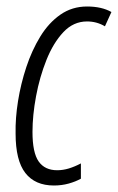

<svg xmlns="http://www.w3.org/2000/svg" viewBox="-20 -561 363 591"><path d="M146 10Q88 10 58 -28.5Q28 -67 28 -150Q27 -197 35.5 -250Q44 -303 61 -354.5Q78 -406 104 -448.5Q130 -491 166 -516Q202 -541 248 -541Q293 -541 323 -524L303 -480Q278 -495 248 -495Q206 -495 175 -462Q144 -429 123 -376.5Q102 -324 91 -265Q80 -206 80 -155Q80 -91 99 -64Q118 -37 156 -37Q174 -37 192 -42.5Q210 -48 229 -58V-11Q213 -2 191.5 4Q170 10 146 10Z"/></svg>

Font: Noto Sans ExtraCondensed Light
Style: Italic
Weight: 300
Width: 2
Italic angle: -12°
Designer: Monotype Design Team
Foundry: Monotype Imaging Inc.
Version: Version 2.013; ttfautohint (v1.8.4.7-5d5b)